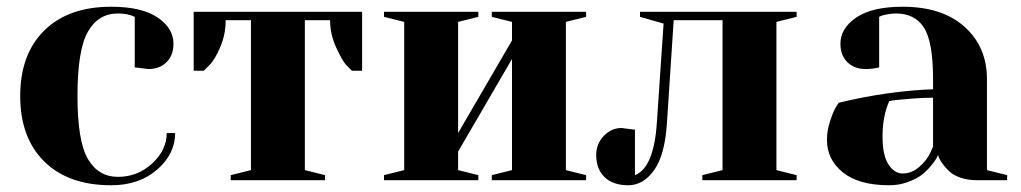

<svg xmlns="http://www.w3.org/2000/svg" viewBox="-20 -535 3030 570"><path d="M330 -495Q272 -495 241 -441Q210 -387 210 -250Q210 -116 241 -63Q272 -10 330 -10Q389 -10 432 -50Q475 -90 475 -140H500Q500 -78 446.5 -31.5Q393 15 310 15Q183 15 111.5 -55.5Q40 -126 40 -250Q40 -374 111.5 -444.5Q183 -515 310 -515Q401 -515 448 -483Q495 -451 495 -405Q495 -371 474.5 -350.5Q454 -330 420 -330L380 -335V-485Q360 -495 330 -495Z M960 -475H885V-30L945 -15V0H665V-15L725 -30V-475H650Q650 -433 634 -395.5Q618 -358 602 -342L585 -325H555V-500H1055V-325H1025Q1018 -331 1007 -343Q996 -355 978 -394Q960 -433 960 -475Z M1500 -470 1440 -485V-500H1720V-485L1660 -470V-30L1720 -15V0H1440V-15L1500 -30V-360L1340 -85V-30L1400 -15V0H1120V-15L1180 -30V-470L1120 -485V-500H1400V-485L1340 -470V-140L1500 -415Z M1930 -170 1950 -465 1880 -485V-500H2345V-485L2285 -470V-30L2345 -15V0H2065V-15L2125 -30V-475H1980L1960 -170Q1954 -75 1922 -30Q1890 15 1845 15Q1800 15 1775 -9Q1750 -33 1750 -75Q1750 -108 1772.5 -131.5Q1795 -155 1825 -155L1865 -150V-15Q1921 -37 1930 -170Z M2620 -235Q2600 -190 2600 -130Q2600 -74 2617.5 -47Q2635 -20 2660 -20Q2687 -20 2709.5 -40Q2732 -60 2741 -80L2750 -100V-245Q2723 -245 2690.5 -242.5Q2658 -240 2639 -238ZM2660 -515Q2777 -515 2843.5 -455.5Q2910 -396 2910 -300V-30L2970 -15V0H2880Q2853 0 2831.5 -7.5Q2810 -15 2798 -26.5Q2786 -38 2778 -49Q2770 -60 2767 -68L2765 -75Q2763 -71 2760 -65Q2757 -59 2744.5 -43.5Q2732 -28 2716.5 -16Q2701 -4 2675 5.5Q2649 15 2620 15Q2530 15 2482.5 -23Q2435 -61 2435 -120Q2435 -147 2444 -174.5Q2453 -202 2461 -216L2470 -230Q2615 -265 2750 -270V-300Q2750 -411 2723 -453Q2696 -495 2640 -495Q2627 -495 2614.5 -492.5Q2602 -490 2596 -488L2590 -485V-335Q2570 -330 2550 -330Q2516 -330 2495.5 -350.5Q2475 -371 2475 -405Q2475 -451 2522 -483Q2569 -515 2660 -515Z"/></svg>

Font: Yeseva One
Style: Regular
Weight: 400
Designer: Jovanny Lemonad
Foundry: Jovanny Lemonad
Version: Version 2.000